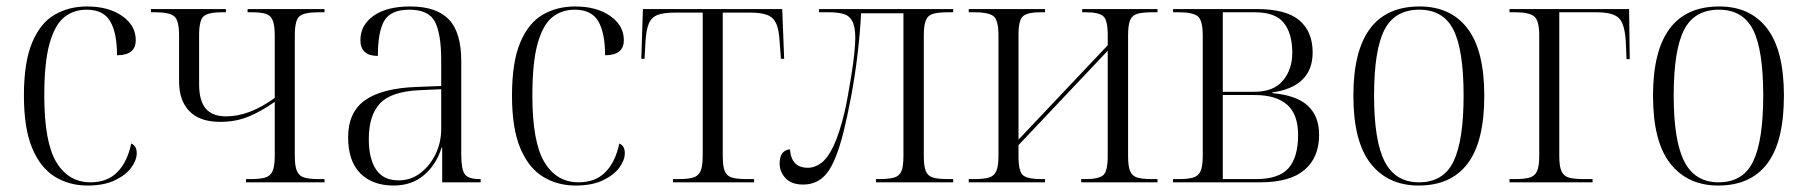

<svg xmlns="http://www.w3.org/2000/svg" viewBox="-20 -564 5593 594"><path d="M251 10Q194 10 149.5 -17.5Q105 -45 79.5 -106Q54 -167 54 -268Q54 -372 79.5 -432.5Q105 -493 149 -518.5Q193 -544 249 -544Q316 -544 358 -514.5Q400 -485 400 -440Q400 -393 342 -393Q342 -462 321 -498Q300 -534 248 -534Q208 -534 179 -511Q150 -488 133.5 -430Q117 -372 117 -268Q117 -124 154.5 -62Q192 0 260 0Q312 0 343 -31.5Q374 -63 386 -120Q403 -113 403 -90Q403 -69 386.5 -46Q370 -23 336 -6.5Q302 10 251 10Z M741 0V-10H756Q784 -10 800 -14.5Q816 -19 823 -34Q830 -49 830 -82V-249Q789 -220 749.5 -203.5Q710 -187 661 -187Q598 -187 566 -220Q534 -253 534 -312V-454Q534 -502 518.5 -514Q503 -526 462 -526H447V-536H679V-526H665Q626 -526 611 -514.5Q596 -503 596 -455V-304Q596 -252 616.5 -228Q637 -204 680 -204Q751 -204 830 -261V-454Q830 -486 823.5 -501.5Q817 -517 801.5 -521.5Q786 -526 758 -526H746V-536H984V-526H964Q923 -526 907.5 -514.5Q892 -503 892 -454V-82Q892 -49 899 -34Q906 -19 922 -14.5Q938 -10 965 -10H984V0Z M1198 10Q1132 10 1094.5 -28Q1057 -66 1057 -139Q1057 -217 1109.5 -254Q1162 -291 1268 -295L1345 -298V-377Q1345 -458 1326 -496Q1307 -534 1246 -534Q1189 -534 1169 -500Q1149 -466 1149 -391Q1095 -391 1095 -440Q1095 -486 1135.5 -515Q1176 -544 1249 -544Q1330 -544 1368.5 -504Q1407 -464 1407 -375V-87Q1407 -40 1418 -25Q1429 -10 1463 -10H1467V0H1348V-107H1346Q1330 -55 1292 -22.5Q1254 10 1198 10ZM1213 -6Q1251 -6 1280.5 -28.5Q1310 -51 1327.5 -87Q1345 -123 1345 -166V-288L1278 -285Q1190 -281 1155.5 -244Q1121 -207 1121 -134Q1121 -73 1143.5 -39.5Q1166 -6 1213 -6Z M1761 10Q1704 10 1659.5 -17.5Q1615 -45 1589.5 -106Q1564 -167 1564 -268Q1564 -372 1589.5 -432.5Q1615 -493 1659 -518.5Q1703 -544 1759 -544Q1826 -544 1868 -514.5Q1910 -485 1910 -440Q1910 -393 1852 -393Q1852 -462 1831 -498Q1810 -534 1758 -534Q1718 -534 1689 -511Q1660 -488 1643.5 -430Q1627 -372 1627 -268Q1627 -124 1664.5 -62Q1702 0 1770 0Q1822 0 1853 -31.5Q1884 -63 1896 -120Q1913 -113 1913 -90Q1913 -69 1896.5 -46Q1880 -23 1846 -6.5Q1812 10 1761 10Z M2062 0V-10H2080Q2108 -10 2124 -14.5Q2140 -19 2147 -34Q2154 -49 2154 -82V-525H2068Q2034 -525 2015 -518Q1996 -511 1987.5 -491.5Q1979 -472 1977 -435L1974 -382H1964L1969 -536H2400L2406 -382H2396L2392 -435Q2390 -472 2381.5 -491Q2373 -510 2354 -517.5Q2335 -525 2301 -525H2216V-82Q2216 -49 2222.5 -34Q2229 -19 2245 -14.5Q2261 -10 2290 -10H2313V0Z M2465 7Q2429 7 2410.5 -12.5Q2392 -32 2392 -58Q2392 -99 2424 -102Q2428 -45 2479 -45Q2501 -45 2521 -60Q2541 -75 2559 -113Q2577 -151 2593 -218Q2598 -239 2603.5 -270Q2609 -301 2614.5 -335Q2620 -369 2623 -399Q2626 -429 2626 -447Q2626 -483 2616 -500Q2606 -517 2587.5 -521.5Q2569 -526 2545 -526H2514V-536H2929V-526H2912Q2884 -526 2867.5 -521.5Q2851 -517 2844.5 -501.5Q2838 -486 2838 -454V-81Q2838 -49 2844.5 -34Q2851 -19 2867 -14.5Q2883 -10 2911 -10H2929V0H2690V-10H2701Q2729 -10 2745.5 -14.5Q2762 -19 2768.5 -34Q2775 -49 2775 -81V-523H2644Q2641 -463 2633 -395.5Q2625 -328 2613 -264.5Q2601 -201 2589 -153Q2566 -63 2538 -28Q2510 7 2465 7Z M2977 0V-10H2995Q3023 -10 3039 -14.5Q3055 -19 3062 -34Q3069 -49 3069 -82V-454Q3069 -503 3053 -514.5Q3037 -526 2997 -526H2977V-536H3213V-526H3197Q3160 -526 3145.5 -514.5Q3131 -503 3131 -456V-132L3407 -424V-456Q3407 -503 3392.5 -514.5Q3378 -526 3341 -526H3328V-536H3561V-526H3543Q3515 -526 3499 -521.5Q3483 -517 3476.5 -502Q3470 -487 3470 -454V-82Q3470 -49 3476.5 -34Q3483 -19 3499 -14.5Q3515 -10 3543 -10H3561V0H3325V-10H3341Q3378 -10 3392.5 -21.5Q3407 -33 3407 -81V-407L3131 -115V-80Q3131 -32 3146 -21Q3161 -10 3199 -10H3213V0Z M3609 0V-10H3628Q3655 -10 3671 -14.5Q3687 -19 3694 -34Q3701 -49 3701 -81V-454Q3701 -502 3685 -514Q3669 -526 3628 -526H3609V-536H3868Q3959 -536 4000 -501Q4041 -466 4041 -402Q4041 -296 3916 -278V-276Q3992 -269 4026.5 -236.5Q4061 -204 4061 -147Q4061 -77 4016 -38.5Q3971 0 3879 0ZM3860 -280Q3920 -280 3949 -314.5Q3978 -349 3978 -401Q3978 -460 3952 -493Q3926 -526 3862 -526H3763V-280ZM3866 -10Q3937 -10 3966.5 -44Q3996 -78 3996 -146Q3996 -211 3961.5 -240.5Q3927 -270 3862 -270H3763V-10Z M4369 10Q4274 10 4220.5 -58Q4167 -126 4167 -268Q4167 -544 4372 -544Q4468 -544 4520 -476Q4572 -408 4572 -268Q4572 -126 4520.5 -58Q4469 10 4369 10ZM4370 0Q4446 0 4477 -65Q4508 -130 4508 -268Q4508 -410 4476.5 -472Q4445 -534 4371 -534Q4295 -534 4263 -471.5Q4231 -409 4231 -268Q4231 -128 4264 -64Q4297 0 4370 0Z M4650 0V-10H4668Q4696 -10 4712 -14.5Q4728 -19 4735 -34Q4742 -49 4742 -81V-454Q4742 -502 4725.5 -514Q4709 -526 4669 -526H4650V-536H5020L5022 -381H5012L5010 -432Q5007 -490 4988.5 -508Q4970 -526 4919 -526H4804V-81Q4804 -49 4811 -34Q4818 -19 4834 -14.5Q4850 -10 4877 -10H4907V0Z M5296 10Q5201 10 5147.5 -58Q5094 -126 5094 -268Q5094 -544 5299 -544Q5395 -544 5447 -476Q5499 -408 5499 -268Q5499 -126 5447.5 -58Q5396 10 5296 10ZM5297 0Q5373 0 5404 -65Q5435 -130 5435 -268Q5435 -410 5403.5 -472Q5372 -534 5298 -534Q5222 -534 5190 -471.5Q5158 -409 5158 -268Q5158 -128 5191 -64Q5224 0 5297 0Z"/></svg>

Font: Noto Serif Display SemiCondensed Light
Style: Regular
Weight: 300
Width: 4
Designer: Monotype Design Team
Foundry: Monotype Imaging Inc.
Version: Version 2.009